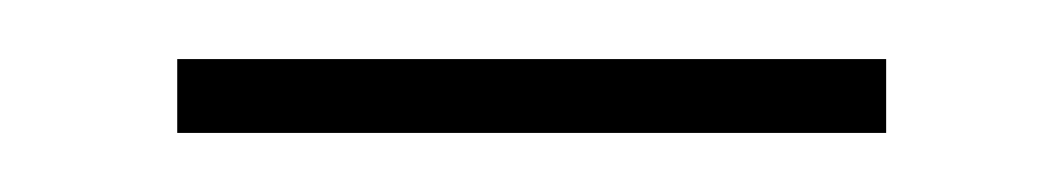

<svg xmlns="http://www.w3.org/2000/svg" viewBox="-20 -407 360 65"><path d="M40 -362H280V-387H40Z"/></svg>

Font: Noto Sans Kannada UI Thin
Style: Regular
Weight: 100
Designer: Jelle Bosma - Monotype Design Team
Foundry: Monotype Imaging Inc.
Version: Version 2.005